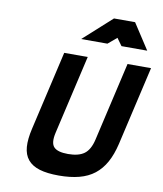

<svg xmlns="http://www.w3.org/2000/svg" viewBox="-99 -1014 933 1102"><g transform="rotate(10 367.0 -462.5)"><path d="M259 -230Q245 -169 267 -145.5Q289 -122 350 -122Q411 -122 444 -146Q477 -170 491 -230L597 -690H734L628 -230Q613 -166 588 -121Q563 -76 526 -47Q489 -18 437.5 -4.5Q386 9 319 9Q251 9 206.5 -4.5Q162 -18 138 -47Q114 -76 110.5 -121Q107 -166 122 -230L228 -690H365ZM475 -934H598L695 -785H545L514 -828L463 -785H310Z"/></g></svg>

Font: Panefresco 999wt
Style: Italic
Weight: 900
Version: Version 1.001